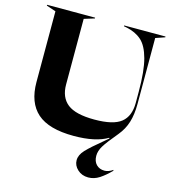

<svg xmlns="http://www.w3.org/2000/svg" viewBox="-134 -821 1042 1162"><g transform="rotate(15 387.5 -239.5)"><path d="M432 150Q432 117 462 85Q492 53 564 -6L590 -28L588 -32Q513 13 376 13Q220 13 147.5 -51Q75 -115 75 -244V-687L16 -707V-712H317V-707L252 -687V-276Q252 -195 303 -155Q354 -115 472 -115Q590 -115 639 -154.5Q688 -194 688 -277V-348Q688 -478 668 -552Q648 -626 611 -659Q574 -692 515 -704L499 -707V-712H758V-707L700 -687V-273Q700 -208 685 -159Q670 -110 636 -69Q579 -1 559.5 31Q540 63 540 93Q540 128 559.5 148Q579 168 611 168Q636 168 663 149V155Q629 190 596 211.5Q563 233 526 233Q486 233 459 208Q432 183 432 150Z"/></g></svg>

Font: Nyght Serif Bold
Style: Regular
Weight: 700
Designer: Maksym Kobuzan
Version: Version 0.410